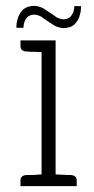

<svg xmlns="http://www.w3.org/2000/svg" viewBox="-20 -636 322 656"><path d="M222 -38H217H209C206 -38 201 -39 194 -39C187 -39 179 -40 170 -40V-498H122H50V-478C50 -467 57 -461 70 -460H75C77 -460 80 -459 83 -459H98C105 -459 113 -458 122 -458V-40C111 -40 101 -38 93 -38H76H70C57 -37 50 -31 50 -20V0H122H170H242V-20C242 -31 235 -37 222 -38ZM197 -570C189 -570 181 -573 173 -577C165 -583 158 -588 150 -593C142 -598 133 -605 125 -609C116 -613 106 -616 96 -616C88 -616 79 -614 71 -611C63 -607 56 -602 52 -595C47 -588 42 -580 40 -570C37 -561 36 -551 36 -541H60C61 -554 63 -565 70 -573C76 -582 86 -586 97 -586C105 -586 113 -583 121 -579C128 -574 136 -568 144 -563C152 -558 161 -551 169 -547C178 -543 188 -540 198 -540C206 -540 215 -542 223 -545C231 -549 238 -555 242 -562C247 -568 251 -576 253 -586C256 -595 257 -605 257 -615H234C234 -602 230 -591 224 -583C218 -574 208 -570 197 -570Z"/></svg>

Font: SVN-Aleo
Style: Light
Weight: 300
Designer: Alessio Laiso
Version: Version 1.2.2